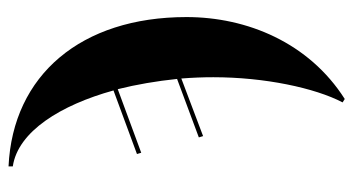

<svg xmlns="http://www.w3.org/2000/svg" viewBox="-209 -379 828 450"><g transform="rotate(-90 205.0 -154.0)"><path d="M190 235 198 240C330 156 390 11 390 -131C390 -378 254 -538 40 -548V-538C122 -526 184 -425 218 -302L69 -247L72 -237L221 -292C232 -248 240 -201 245 -153L108 -102L111 -92L246 -143C248 -117 249 -93 249 -68C249 52 224 170 190 235Z"/></g></svg>

Font: Noto Serif Display ExtraCondensed ExtraBold
Style: Regular
Weight: 800
Width: 2
Designer: Monotype Design Team
Foundry: Monotype Imaging Inc.
Version: Version 2.009